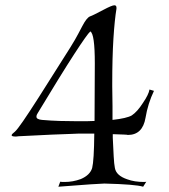

<svg xmlns="http://www.w3.org/2000/svg" viewBox="-20 -704 641 727"><path d="M201 3 208 -16Q212 -15 216 -15Q220 -15 225 -15Q256 -15 286 -26Q321 -41 329 -68Q336 -96 337 -198H304Q288 -198 274.5 -198Q261 -198 250 -197Q204 -196 49 -188Q45 -187 39 -187Q24 -187 24 -192Q24 -196 37 -206Q45 -213 67.5 -245.5Q90 -278 127 -336L246 -524Q252 -533 263.5 -553Q275 -573 291 -604Q308 -637 321 -642Q327 -644 340 -650.5Q353 -657 372 -667Q404 -684 413 -684Q421 -684 421 -675V-671Q414 -629 409.5 -558Q405 -487 405 -386V-377L406 -302V-250Q460 -256 479 -267Q500 -281 521 -314Q543 -346 546 -365L563 -360Q540 -312 531 -258Q520 -193 464 -193H461H464Q463 -194 448.5 -194.5Q434 -195 407 -196V-183Q409 -140 410.5 -111.5Q412 -83 415 -68Q420 -39 462 -25Q489 -15 525 -15Q532 -15 534 -16L522 3Q494 -6 375 -9Q356 -9 201 3ZM274 -245Q291 -245 306.5 -245Q322 -245 338 -246L339 -464Q339 -576 322 -585Q311 -576 261 -499Q211 -422 123 -276Q118 -269 118 -262Q118 -252 139 -250Q173 -247 206.5 -246Q240 -245 274 -245Z"/></svg>

Font: Gideon Roman
Style: Regular
Weight: 400
Designer: Robert E. Leuschke
Foundry: Robert E. Leuschke
Version: Version 2.010